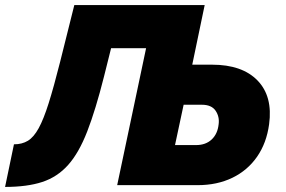

<svg xmlns="http://www.w3.org/2000/svg" viewBox="-42 -730 1126 757"><path d="M-22 7 13 -161Q45 -161 68 -175Q91 -189 110.5 -224.5Q130 -260 150 -323.5Q170 -387 195 -486L251 -710H765L716 -475H794Q913 -475 973.5 -412.5Q1034 -350 1019 -240Q1009 -166 971.5 -112Q934 -58 874 -29Q814 0 737 0H420L534 -540H396L368 -428Q335 -297 302 -212Q269 -127 226.5 -79.5Q184 -32 124.5 -12.5Q65 7 -22 7ZM648 -158H731Q769 -158 792.5 -180Q816 -202 820 -240Q824 -270 808 -293.5Q792 -317 754 -317H682Z"/></svg>

Font: Raleway Black
Style: Italic
Weight: 900
Italic angle: -12°
Designer: Matt McInerney, Pablo Impallari, Rodrigo Fuenzalida
Foundry: Matt McInerney, Pablo Impallari, Rodrigo Fuenzalida
Version: Version 4.101;RELEASE